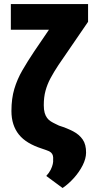

<svg xmlns="http://www.w3.org/2000/svg" viewBox="-20 -731 474 942"><path d="M305.7 -710.9H412.1V-624L266.6 -411.6Q243.7 -377 227.8 -347.2Q211.9 -317.4 203.4 -286.1Q194.8 -254.9 194.8 -214.8Q194.8 -192.4 199.2 -177.2Q203.6 -162.1 211.2 -152.1Q218.8 -142.1 229.2 -135.5Q239.7 -128.9 252.4 -123L269.5 -114.7Q309.6 -102.1 339.4 -86.4Q369.1 -70.8 386 -46.1Q402.8 -21.5 402.3 18.6Q401.9 47.9 385.3 80.6Q368.7 113.3 342.3 142.6Q315.9 171.9 287.1 191.4L207 132.3Q221.2 116.7 228.8 101.6Q236.3 86.4 239 73.7Q241.7 61 240.7 52.7Q241.7 41.5 239.5 32.7Q237.3 23.9 230.2 17.3Q223.1 10.7 209 6.3L184.1 -2.4Q147.5 -14.2 119.1 -31.2Q90.8 -48.3 72.8 -70.8Q54.7 -93.3 45.4 -122.1Q36.1 -150.9 36.1 -186Q36.1 -247.6 50.3 -294.9Q64.5 -342.3 89.6 -385.7Q114.7 -429.2 147 -477.5ZM33.2 -710.9H335.4V-585H33.2Z"/></svg>

Font: Roboto Condensed Black
Style: Regular
Weight: 900
Designer: Christian Robertson
Foundry: Google
Version: Version 3.008; 2023